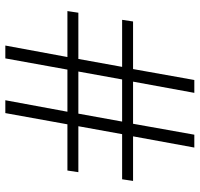

<svg xmlns="http://www.w3.org/2000/svg" viewBox="-34 -696 731 702"><g transform="rotate(-90 331.0 -345.5)"><path d="M635 -424 641 -464H473L515 -691H468L427 -464H273L315 -691H268L227 -464H58L52 -424H220L191 -264H26L20 -224H183L142 0H189L229 -224H383L342 0H389L429 -224H603L609 -264H437L466 -424ZM391 -264H237L266 -424H420Z"/></g></svg>

Font: Arima Koshi Light
Style: Regular
Weight: 300
Designer: Joana Correia and Natanael Gama
Foundry: NDISCOVER
Version: Version 1.019;PS 001.019;hotconv 1.0.88;makeotf.lib2.5.64775